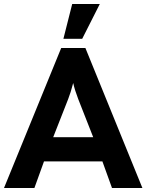

<svg xmlns="http://www.w3.org/2000/svg" viewBox="-39 -940 732 960"><path d="M278 -746 322 -920H460L372 -746ZM-19 0 267 -700H388L673 0H521L473 -133H181L133 0ZM302 -445 227 -254H427L352 -445Q335 -489 327 -525Q314 -475 302 -445Z"/></svg>

Font: Cal Sans
Style: Regular
Weight: 400
Designer: Designer Mark Davis DBA MarkFonts
Foundry: Designer Mark Davis DBA MarkFonts
Version: Version 1.000